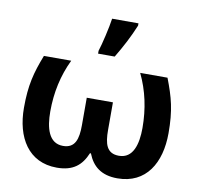

<svg xmlns="http://www.w3.org/2000/svg" viewBox="-87 -888 1035 990"><g transform="rotate(10 431.0 -393.0)"><path d="M810 -265C810 -385 792 -450 755 -546H612C653 -461 673 -368 673 -268C673 -183 652 -106 578 -106C513 -106 500 -155 500 -228V-372H363V-228C363 -156 349 -106 285 -106C210 -106 190 -184 190 -270C190 -369 210 -461 251 -546H108C71 -451 53 -384 53 -265C53 -110 124 10 273 10C359 10 402 -28 429 -93H434C459 -29 505 10 590 10C740 10 810 -109 810 -265ZM381 -621V-606H468C503 -664 534 -723 559 -784V-796H421C415 -751 393 -657 381 -621Z"/></g></svg>

Font: Passageway
Style: Regular
Weight: 700
Foundry: Ascender Corporation
Version: Version 1.11